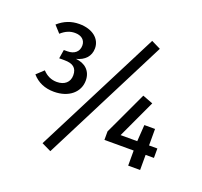

<svg xmlns="http://www.w3.org/2000/svg" viewBox="-139 -910 1210 1148"><g transform="rotate(20 466.0 -336.0)"><path d="M233 49 293 78 699 -721 640 -750ZM197 -696C146 -696 102 -679 63 -644L103 -600C131 -625 158 -637 191 -637C231 -637 257 -616 257 -581C257 -541 228 -518 185 -518H162L153 -462H187C239 -462 267 -443 267 -395C267 -351 236 -324 187 -324C152 -324 122 -338 97 -365L52 -323C87 -283 133 -263 191 -263C287 -263 348 -318 348 -391C348 -452 307 -488 248 -493C301 -506 334 -540 334 -591C334 -651 282 -696 197 -696ZM836 -156V-261H768L761 -156H655L768 -399L702 -424L574 -150V-96H760V0H836V-96H889V-156Z"/></g></svg>

Font: Fira Sans
Style: Regular
Weight: 400
Designer: Carrois Corporate & Edenspiekermann AG
Foundry: Carrois Corporate GbR & Edenspiekermann AG
Version: Version 4.203